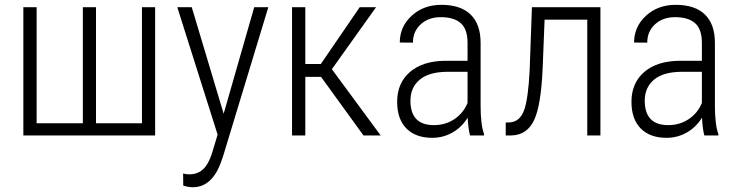

<svg xmlns="http://www.w3.org/2000/svg" viewBox="-20 -558 3041 791"><path d="M130.9 -528.3V-50.3H321.3V-528.3H375.5V-50.3H564.9V-528.3H619.1V0H76.2V-528.3Z M901.4 -89.4 1027.3 -528.3H1085.4L899.4 84.5L889.2 113.8Q851.6 213.4 773.9 213.4Q755.4 213.4 734.9 206.5L734.4 156.7Q745.6 160.2 759.3 160.2Q794.4 160.2 816.9 139.2Q839.4 118.2 854 71.3L876.5 -3.4L710.4 -528.3H770Z M1302.7 -241.2H1237.8V0H1183.1V-528.3H1237.8V-294.4H1301.8L1461.9 -528.3H1529.3L1347.2 -272.9L1548.3 0H1477.5Z M1916.5 0Q1909.2 -25.4 1906.7 -73.2Q1882.3 -33.7 1844 -12Q1805.7 9.8 1760.7 9.8Q1692.4 9.8 1654.3 -28.8Q1616.2 -67.4 1616.2 -138.7Q1616.2 -216.3 1669.2 -261.7Q1722.2 -307.1 1815.4 -307.6H1906.2V-381.3Q1906.2 -438 1878.2 -462.6Q1850.1 -487.3 1795.9 -487.3Q1745.6 -487.3 1713.4 -458Q1681.2 -428.7 1681.2 -382.3L1627 -382.8Q1627 -447.8 1675.8 -492.9Q1724.6 -538.1 1798.3 -538.1Q1877.9 -538.1 1918.9 -498Q1960 -458 1960 -381.3V-122.1Q1960 -44.4 1974.1 -5.9V0ZM1767.6 -42.5Q1815.4 -42.5 1852.3 -67.4Q1889.2 -92.3 1906.2 -133.8V-262.2H1820.3Q1746.1 -261.2 1708.5 -229.2Q1670.9 -197.3 1670.9 -143.1Q1670.9 -42.5 1767.6 -42.5Z M2453.6 -528.3V0H2399.4V-477.1H2223.6L2215.8 -281.2Q2209.5 -126 2180.9 -64.2Q2152.3 -2.4 2088.4 0H2063.5V-53.2L2079.1 -53.7Q2121.1 -55.7 2138.7 -102.8Q2156.2 -149.9 2162.1 -269L2171.4 -528.3Z M2881.8 0Q2874.5 -25.4 2872.1 -73.2Q2847.7 -33.7 2809.3 -12Q2771 9.8 2726.1 9.8Q2657.7 9.8 2619.6 -28.8Q2581.5 -67.4 2581.5 -138.7Q2581.5 -216.3 2634.5 -261.7Q2687.5 -307.1 2780.8 -307.6H2871.6V-381.3Q2871.6 -438 2843.5 -462.6Q2815.4 -487.3 2761.2 -487.3Q2710.9 -487.3 2678.7 -458Q2646.5 -428.7 2646.5 -382.3L2592.3 -382.8Q2592.3 -447.8 2641.1 -492.9Q2689.9 -538.1 2763.7 -538.1Q2843.3 -538.1 2884.3 -498Q2925.3 -458 2925.3 -381.3V-122.1Q2925.3 -44.4 2939.5 -5.9V0ZM2732.9 -42.5Q2780.8 -42.5 2817.6 -67.4Q2854.5 -92.3 2871.6 -133.8V-262.2H2785.6Q2711.4 -261.2 2673.8 -229.2Q2636.2 -197.3 2636.2 -143.1Q2636.2 -42.5 2732.9 -42.5Z"/></svg>

Font: Roboto Condensed Light
Style: Regular
Weight: 300
Designer: Google
Version: Version 2.134; 2016